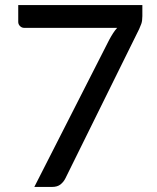

<svg xmlns="http://www.w3.org/2000/svg" viewBox="-20 -738 620 758"><path d="M542 -718V-674.5Q542 -655.5 537.8 -643.8Q533.5 -632 529.5 -623.5L238.5 -34.5Q231.5 -20 219 -10Q206.5 0 185.5 0H115.5L411 -580.5Q418.5 -594.5 426 -606.2Q433.5 -618 442.5 -628H75.5Q66 -628 59 -635Q52 -642 52 -651.5V-718Z"/></svg>

Font: LatoLatin Medium
Style: Regular
Weight: 500
Designer: Lukasz Dziedzic with Adam Twardoch and Botio Nikoltchev
Foundry: tyPoland Lukasz Dziedzic
Version: Version 2.015; 2015-08-06; http://www.latofonts.com/